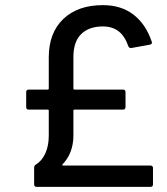

<svg xmlns="http://www.w3.org/2000/svg" viewBox="-20 -728 649 748"><path d="M226 -83H566Q576 -83 576 -73V-10Q576 0 566 0H123Q113 0 113 -10V-75Q113 -83 120 -87Q144 -102 157 -131.5Q170 -161 170 -199V-297Q170 -301 166 -301H92Q82 -301 82 -311V-369Q82 -379 92 -379H166Q170 -379 170 -383V-504Q170 -600 226.5 -654Q283 -708 381 -708Q452 -708 500 -671Q548 -634 571 -566L572 -562Q572 -556 564 -554L492 -541H489Q483 -541 480 -548Q466 -588 441.5 -606.5Q417 -625 381 -625Q327 -625 296.5 -595.5Q266 -566 266 -506V-383Q266 -379 270 -379H459Q469 -379 469 -369V-311Q469 -301 459 -301H270Q266 -301 266 -297V-201Q266 -132 224 -88Q222 -86 223 -84.5Q224 -83 226 -83Z"/></svg>

Font: Amber EN Medium
Style: Regular
Weight: 500
Designer: Jeremy Tribby
Foundry: Tribby Type Co.
Version: Version 1.403 November 24, 2021